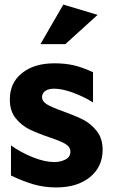

<svg xmlns="http://www.w3.org/2000/svg" viewBox="-20 -809 500 840"><path d="M218 -100Q176 -100 123.5 -121Q71 -142 28 -173V-41Q83 -15 128.5 -2Q174 11 226 11Q318 11 373.5 -34Q429 -79 429 -154Q429 -203 403.5 -235.5Q378 -268 343.5 -285.5Q309 -303 256 -322Q208 -339 186 -352Q164 -365 164 -385Q164 -401 178 -411Q192 -421 217 -421Q252 -421 299.5 -403.5Q347 -386 387 -361V-493Q342 -514 304 -523Q266 -532 218 -532Q130 -532 76.5 -489.5Q23 -447 23 -374Q23 -324 48 -292.5Q73 -261 107 -244Q141 -227 194 -209Q242 -193 265 -180Q288 -167 288 -145Q288 -122 266 -111Q244 -100 218 -100ZM157 -616H266L407 -744L257 -789Z"/></svg>

Font: Geom
Style: Bold
Weight: 700
Version: Version 1.102